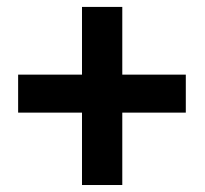

<svg xmlns="http://www.w3.org/2000/svg" viewBox="-20 -609 596 558"><path d="M520 -281.7H335.4V-71.3H218.3V-281.7H32.7V-392.1H218.3V-588.9H335.4V-392.1H520Z"/></svg>

Font: Heebo Medium
Style: Regular
Weight: 500
Designer: Oded Ezer
Foundry: Meir Sadan
Version: Version 2.001; ttfautohint (v1.5.14-ce02) -l 8 -r 50 -G 200 